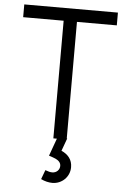

<svg xmlns="http://www.w3.org/2000/svg" viewBox="-63 -766 721 1056"><g transform="rotate(5 298.0 -238.0)"><path d="M270.5 0 235.5 97C237 97.5 237.5 97.5 239 98C253.5 102.5 264.5 107 273 110.5C289 118 302 129.5 302 148C302 168.5 285.5 187 261 187C250.5 187 238 184 222.5 178L203.5 229C225 239.5 246.5 244.5 267 244.5C318 244.5 362 204 362 150C362 108.5 339 80.5 301.5 64L327 -6H324.5V-649.5H544.5V-720H27.5V-649.5H251V0Z"/></g></svg>

Font: Vela Sans
Style: Regular
Weight: 400
Designer: Principal design: Mikhail Sharanda - project Manrope.
Design modification: Ravid Balaliev
Foundry: Mikhail Sharanda
Version: Version 1.001